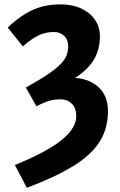

<svg xmlns="http://www.w3.org/2000/svg" viewBox="-20 -684 554 885"><path d="M103.8 181.7 48.6 76.6Q153.5 33.8 215.6 -4.7Q277.6 -43.2 304.6 -78.9Q331.5 -114.7 331.5 -148.3Q331.5 -185.9 311 -206.1Q290.4 -226.2 259.8 -226.2Q232.6 -226.2 209.9 -220.2Q187.2 -214.2 148 -194.2L99.2 -280.5Q162.6 -315.7 201 -341.8Q239.4 -368 259.8 -389.2Q280.2 -410.4 287.3 -430.2Q294.4 -449.9 294.4 -470.3Q294.4 -501.3 275.5 -518.9Q256.5 -536.5 228.2 -536.5Q190 -536.5 158 -521.2Q126.1 -505.8 85 -470.1L15.5 -557.3Q56.8 -595.9 94.9 -619.1Q132.9 -642.4 172.4 -653.1Q211.9 -663.8 258.2 -663.8Q313.8 -663.8 354.6 -644.7Q395.4 -625.6 418 -592.4Q440.5 -559.2 440.5 -516.5Q440.5 -457.9 414.3 -411.7Q388 -365.5 326.4 -324.9Q391.5 -320.9 434.5 -281.6Q477.6 -242.3 477.6 -171.4Q477.6 -90.2 437.8 -28.7Q398 32.7 315.3 82.9Q232.6 133.1 103.8 181.7Z"/></svg>

Font: SourceSans3VF
Style: Regular
Weight: 200
Designer: Paul D. Hunt
Foundry: Adobe
Version: Version 3.052;hotconv 1.1.0;makeotfexe 2.6.0